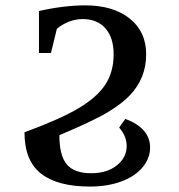

<svg xmlns="http://www.w3.org/2000/svg" viewBox="-20 -682 665 712"><path d="M313 9.8Q193.8 9.8 132.3 -38.1Q70.8 -85.9 70.8 -191.4Q203.6 -240.2 271.7 -280.8Q339.8 -321.3 370.6 -368.4Q401.4 -415.5 401.4 -480.5Q401.4 -542 371.1 -576.7Q340.8 -611.3 286.6 -611.3Q259.8 -611.3 234.4 -601.1Q209 -590.8 190.9 -575.2L168.9 -485.4H124.5V-641.1Q217.3 -662.1 296.4 -662.1Q399.4 -662.1 460.7 -613.5Q522 -564.9 522 -481Q522 -435.5 506.8 -397.9Q491.7 -360.4 461.9 -328.9Q432.1 -297.4 378.9 -265.4Q325.7 -233.4 200.2 -180.7Q200.2 -105 227.8 -72.3Q255.4 -39.6 317.9 -39.6Q376.5 -39.6 413.1 -68.6Q449.7 -97.7 449.7 -140.1Q449.7 -177.2 421.9 -209L444.8 -241.2Q536.6 -206.5 536.6 -134.8Q536.6 -94.7 508.5 -61.3Q480.5 -27.8 429.7 -9Q378.9 9.8 313 9.8Z"/></svg>

Font: Liberation Serif
Style: Bold
Weight: 700
Designer: Steve Matteson
Foundry: Ascender Corporation
Version: Version 2.1.5